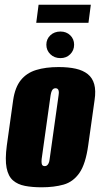

<svg xmlns="http://www.w3.org/2000/svg" viewBox="-20 -788 426 816"><path d="M157 8Q117 8 86 2Q55 -4 35 -21.5Q15 -39 8 -74.5Q1 -110 9 -170L36 -363Q44 -417 68.5 -447.5Q93 -478 133.5 -490.5Q174 -503 229 -503Q271 -503 302 -496Q333 -489 353 -473Q373 -457 380.5 -430Q388 -403 382 -363L355 -171Q344 -91 317.5 -53Q291 -15 250.5 -3.5Q210 8 157 8ZM170 -82Q175 -82 179 -84.5Q183 -87 186.5 -94Q190 -101 191 -112L229 -383Q231 -395 229.5 -401.5Q228 -408 224.5 -410.5Q221 -413 216 -413Q211 -413 207 -410.5Q203 -408 200 -401.5Q197 -395 195 -383L157 -112Q156 -101 157 -94Q158 -87 161.5 -84.5Q165 -82 170 -82ZM237 -541Q211 -541 194 -557.5Q177 -574 177 -598Q177 -622 194 -638Q211 -654 237 -654Q262 -654 278.5 -638Q295 -622 295 -598Q295 -574 278.5 -557.5Q262 -541 237 -541ZM134 -691 144 -768H366L356 -691Z"/></svg>

Font: Alumni Sans Black
Style: Italic
Weight: 900
Italic angle: -8°
Version: Version 1.016